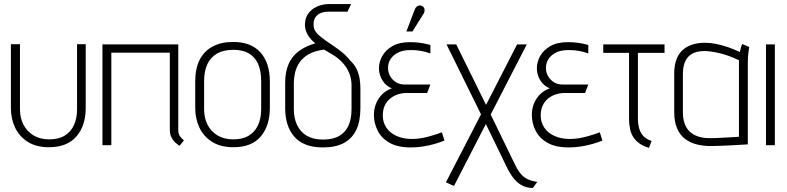

<svg xmlns="http://www.w3.org/2000/svg" viewBox="-20 -720 3902 952"><path d="M405 -185V-501H362V-178Q362 -134 347 -100.5Q332 -67 301.5 -48Q271 -29 224 -29Q179 -29 146.5 -48.5Q114 -68 96.5 -101.5Q79 -135 79 -178V-501H34V-185Q34 -131 55 -87Q76 -43 118 -16.5Q160 10 222 10Q313 10 359 -43.5Q405 -97 405 -185Z M864 -72V-500H488V0H532V-459H822V-78Q822 -57 828.5 -42.5Q835 -28 844 -18.5Q853 -9 860.5 -4Q868 1 870 3L892 -24Q880 -33 872 -45Q864 -57 864 -72Z M1318 -185V-316Q1318 -408 1271.5 -460Q1225 -512 1136 -512Q1077 -512 1034.5 -489.5Q992 -467 970 -423.5Q948 -380 948 -316V-185Q948 -131 969 -87Q990 -43 1032 -16.5Q1074 10 1137 10Q1228 10 1273 -43.5Q1318 -97 1318 -185ZM1275 -317V-178Q1275 -134 1260 -100.5Q1245 -67 1214.5 -48Q1184 -29 1137 -29Q1091 -29 1058.5 -48.5Q1026 -68 1009 -101.5Q992 -135 992 -178V-317Q992 -368 1008.5 -402.5Q1025 -437 1057 -455Q1089 -473 1137 -473Q1183 -473 1213.5 -455.5Q1244 -438 1259.5 -403.5Q1275 -369 1275 -317Z M1607 -662H1703L1721 -700H1613Q1582 -700 1554.5 -688.5Q1527 -677 1510 -655Q1493 -633 1492 -600Q1491 -579 1501 -557Q1511 -535 1533 -514L1543 -505Q1494 -491 1460.5 -465.5Q1427 -440 1410.5 -401.5Q1394 -363 1394 -310V-184Q1394 -93 1440.5 -41Q1487 11 1582 11Q1644 11 1685 -11Q1726 -33 1746.5 -76Q1767 -119 1767 -184V-282Q1767 -306 1763 -330.5Q1759 -355 1748 -378Q1737 -401 1716 -420Q1700 -441 1679.5 -458Q1659 -475 1637 -490Q1615 -505 1593 -520Q1578 -531 1564.5 -542Q1551 -553 1542.5 -567Q1534 -581 1535 -603Q1535 -623 1545.5 -636.5Q1556 -650 1572 -656Q1588 -662 1607 -662ZM1723 -297V-178Q1723 -131 1708 -97.5Q1693 -64 1662 -46Q1631 -28 1581 -28Q1534 -28 1502 -46.5Q1470 -65 1453.5 -99Q1437 -133 1437 -177V-309Q1437 -334 1443 -360Q1449 -386 1465 -410Q1481 -434 1510.5 -451Q1540 -468 1587 -474L1631 -448Q1660 -430 1680.5 -407Q1701 -384 1712 -356.5Q1723 -329 1723 -297Z M2114 -455V-497Q2086 -505 2061 -508Q2036 -511 2013 -511Q1960 -511 1926 -491.5Q1892 -472 1875.5 -442.5Q1859 -413 1859 -381Q1859 -362 1866 -342.5Q1873 -323 1887 -307Q1901 -291 1923 -282Q1881 -267 1857.5 -231Q1834 -195 1834 -150Q1834 -110 1852.5 -72.5Q1871 -35 1911.5 -12Q1952 11 2017 11Q2046 11 2076 6.5Q2106 2 2134 -6Q2162 -14 2184 -23L2171 -64Q2159 -59 2143 -54Q2127 -49 2107.5 -43.5Q2088 -38 2066.5 -34.5Q2045 -31 2022 -31Q1979 -31 1946 -46Q1913 -61 1895.5 -87.5Q1878 -114 1878 -147Q1878 -176 1888 -197Q1898 -218 1915.5 -232Q1933 -246 1954 -252.5Q1975 -259 1997 -259H2098L2114 -301H1985Q1961 -301 1943 -312.5Q1925 -324 1914.5 -342.5Q1904 -361 1904 -383Q1904 -408 1916 -426.5Q1928 -445 1949.5 -457Q1971 -469 1999 -471Q2013 -472 2031 -471.5Q2049 -471 2070.5 -467Q2092 -463 2114 -455ZM2079 -650Q2084 -657 2085 -664.5Q2086 -672 2083.5 -679Q2081 -686 2073 -690Q2066 -694 2059 -693Q2052 -692 2046 -687Q2040 -682 2037 -674L1995 -564H2025Z M2536 101 2413 -152 2592 -500H2544L2390 -200L2242 -500H2194L2365 -153L2191 184L2231 202L2389 -105L2496 115Q2512 147 2531 169Q2550 191 2572.5 201.5Q2595 212 2622 212L2644 182Q2618 178 2598.5 169.5Q2579 161 2564 144Q2549 127 2536 101Z M2897 -455V-497Q2869 -505 2844 -508Q2819 -511 2796 -511Q2743 -511 2709 -491.5Q2675 -472 2658.5 -442.5Q2642 -413 2642 -381Q2642 -362 2649 -342.5Q2656 -323 2670 -307Q2684 -291 2706 -282Q2664 -267 2640.5 -231Q2617 -195 2617 -150Q2617 -110 2635.5 -72.5Q2654 -35 2694.5 -12Q2735 11 2800 11Q2829 11 2859 6.5Q2889 2 2917 -6Q2945 -14 2967 -23L2954 -64Q2942 -59 2926 -54Q2910 -49 2890.5 -43.5Q2871 -38 2849.5 -34.5Q2828 -31 2805 -31Q2762 -31 2729 -46Q2696 -61 2678.5 -87.5Q2661 -114 2661 -147Q2661 -176 2671 -197Q2681 -218 2698.5 -232Q2716 -246 2737 -252.5Q2758 -259 2780 -259H2881L2897 -301H2768Q2744 -301 2726 -312.5Q2708 -324 2697.5 -342.5Q2687 -361 2687 -383Q2687 -408 2699 -426.5Q2711 -445 2732.5 -457Q2754 -469 2782 -471Q2796 -472 2814 -471.5Q2832 -471 2853.5 -467Q2875 -463 2897 -455Z M3143 -133V-458H3275V-500H2971V-458H3099V-133Q3099 -104 3104 -80.5Q3109 -57 3120.5 -39.5Q3132 -22 3151 -8.5Q3170 5 3198 13L3211 -21Q3184 -30 3169.5 -46Q3155 -62 3149 -84Q3143 -106 3143 -133Z M3695 -487 3660 -502Q3656 -493 3652.5 -479.5Q3649 -466 3649 -462Q3621 -475 3591.5 -485.5Q3562 -496 3532 -502Q3502 -508 3474 -508Q3445 -508 3418 -500.5Q3391 -493 3369.5 -476Q3348 -459 3335.5 -429Q3323 -399 3323 -354V-165Q3323 -118 3336.5 -85Q3350 -52 3376 -32Q3402 -12 3436.5 -3.5Q3471 5 3512 4Q3528 4 3551 3Q3574 2 3598 1Q3622 0 3642.5 -1.5Q3663 -3 3676 -3.5Q3689 -4 3688 -4V-411Q3688 -442 3691.5 -464.5Q3695 -487 3695 -487ZM3366 -163V-351Q3366 -387 3375 -409.5Q3384 -432 3399 -444.5Q3414 -457 3433 -462Q3452 -467 3471 -467Q3488 -467 3508.5 -464Q3529 -461 3551 -455.5Q3573 -450 3596.5 -441.5Q3620 -433 3644 -421V-42Q3644 -42 3631.5 -41Q3619 -40 3598 -39Q3577 -38 3551 -36.5Q3525 -35 3498 -35Q3455 -35 3425 -50Q3395 -65 3380.5 -93.5Q3366 -122 3366 -163Z M3778 0H3822V-500H3778Z"/></svg>

Font: Advent Pro Light
Style: Regular
Weight: 300
Version: Version 3.000